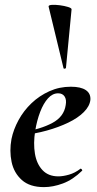

<svg xmlns="http://www.w3.org/2000/svg" viewBox="-20 -754 397 786"><path d="M160 12Q102 12 69.5 -17Q37 -46 27.5 -91Q18 -136 27 -185Q35 -224 56 -262.5Q77 -301 109 -331.5Q141 -362 182 -380.5Q223 -399 270 -399Q311 -399 331.5 -385Q352 -371 350 -345Q347 -319 323 -295Q299 -271 259.5 -252Q220 -233 171.5 -219.5Q123 -206 73 -201L75 -214Q146 -225 194 -250.5Q242 -276 249 -324Q253 -346 244.5 -359Q236 -372 218 -372Q195 -372 176.5 -351.5Q158 -331 144.5 -296Q131 -261 124 -218Q116 -167 123 -125Q130 -83 154 -57.5Q178 -32 219 -32Q238 -32 262.5 -39Q287 -46 309 -63Q311 -65 314.5 -61Q318 -57 316 -55Q278 -18 237.5 -3Q197 12 160 12ZM240 -475 179 -727Q178 -733 192 -734Q206 -735 225 -732.5Q244 -730 258.5 -725.5Q273 -721 273 -716L250 -476Q250 -474 245.5 -473Q241 -472 240 -475Z"/></svg>

Font: Cormorant Light
Style: Italic
Weight: 300
Italic angle: -10°
Designer: Christian Thalmann (Catharsis Fonts)
Foundry: Catharsis Fonts
Version: Version 4.000